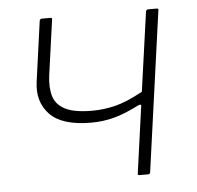

<svg xmlns="http://www.w3.org/2000/svg" viewBox="-44 -575 636 619"><g transform="rotate(-5 274.5 -265.0)"><path d="M383 0Q380 0 378.5 -1.5Q377 -3 378 -6L408 -222Q409 -228 400 -225Q351 -200 315.5 -191Q280 -182 243 -182Q149 -182 109.5 -223Q70 -264 79 -329L106 -524Q108 -530 113 -530H141Q144 -530 145.5 -528.5Q147 -527 146 -524L121 -345Q116 -306 124.5 -278Q133 -250 162.5 -235Q192 -220 250 -220Q286 -220 323.5 -229Q361 -238 414 -267L450 -524Q452 -530 457 -530H485Q492 -530 490 -524L418 -6Q417 0 411 0Z"/></g></svg>

Font: Libre Franklin Thin
Style: Italic
Weight: 100
Italic angle: -8°
Designer: Pablo Impallari, Rodrigo Fuenzalida, Nhung Nguyen
Foundry: Impallari Type
Version: Version 3.000